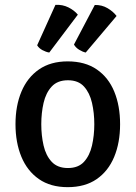

<svg xmlns="http://www.w3.org/2000/svg" viewBox="-20 -760 560 793"><path d="M476 -247Q476 -170.5 451.5 -111.8Q427 -53 379 -20Q331 13 259.5 13Q188.5 13 140.5 -20.5Q92.5 -54 68.2 -112.8Q44 -171.5 44 -247Q44 -323 68.5 -381.5Q93 -440 141 -473.2Q189 -506.5 259.5 -506.5Q331.5 -506.5 379.8 -473.2Q428 -440 452 -381.5Q476 -323 476 -247ZM150.5 -247Q150.5 -200.5 160 -159Q169.5 -117.5 193.5 -91.8Q217.5 -66 260.5 -66Q303.5 -66 327 -91.8Q350.5 -117.5 360 -159Q369.5 -200.5 369.5 -247Q369.5 -293.5 360 -335Q350.5 -376.5 327 -402.5Q303.5 -428.5 260.5 -428.5Q217.5 -428.5 193.5 -402.5Q169.5 -376.5 160 -335Q150.5 -293.5 150.5 -247ZM371.5 -739.5Q401 -740 424.2 -726.2Q447.5 -712.5 461.5 -694L334 -543Q320.5 -546 306.5 -554.8Q292.5 -563.5 285.5 -576ZM209 -740Q238.5 -741.5 262.5 -729.5Q286.5 -717.5 301.5 -699.5L183.5 -543Q170 -545 155.2 -553Q140.5 -561 133.5 -573Z"/></svg>

Font: Signika
Style: Regular
Weight: 400
Designer: Anna Giedry
Foundry: Anna Giedry
Version: Version 2.001